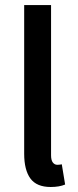

<svg xmlns="http://www.w3.org/2000/svg" viewBox="-20 -728 307 760"><path d="M206.5 -75.7Q215.8 -75.7 224.6 -77.6L237.8 2.4Q214.8 12.2 180.7 12.2Q125 12.2 100.3 -21.5Q75.7 -55.2 75.7 -119.6V-708H182.1V-113.3Q182.1 -93.8 189.2 -84.7Q196.3 -75.7 206.5 -75.7Z"/></svg>

Font: Varta
Style: Bold
Weight: 700
Designer: Joana Correia, Viktoriya Grabowska, Eben Sorkin
Foundry: Sorkin Type
Version: Version 1.002; ttfautohint (v1.3) -l 8 -r 24 -G 200 -x 12 -H